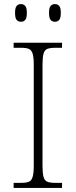

<svg xmlns="http://www.w3.org/2000/svg" viewBox="-20 -924 374 944"><path d="M47 0V-25H84Q109 -25 122 -30.5Q135 -36 140.5 -54.5Q146 -73 146 -109V-605Q146 -642 140.5 -660Q135 -678 122 -683.5Q109 -689 84 -689H47V-714H285V-689H251Q226 -689 212.5 -683.5Q199 -678 194 -660Q189 -642 189 -605V-109Q189 -73 194 -54.5Q199 -36 212.5 -30.5Q226 -25 251 -25H285V0ZM250 -817Q237 -817 229 -826Q221 -835 221 -861Q221 -886 229 -895Q237 -904 250 -904Q263 -904 271 -895Q279 -886 279 -861Q279 -835 271 -826Q263 -817 250 -817ZM83 -817Q70 -817 62 -826Q54 -835 54 -861Q54 -886 62 -895Q70 -904 83 -904Q96 -904 104 -895Q112 -886 112 -861Q112 -835 104 -826Q96 -817 83 -817Z"/></svg>

Font: Noto Serif Gujarati ExtraLight
Style: Regular
Weight: 250
Version: Version 2.102